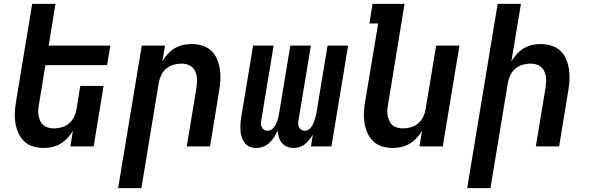

<svg xmlns="http://www.w3.org/2000/svg" viewBox="-20 -755 3040 990"><path d="M206 8Q177 8 150.5 0Q124 -8 105 -26Q86 -44 75 -68.5Q64 -93 59.5 -120.5Q55 -148 56.5 -176Q58 -204 63 -233L146 -735H266L231 -520H549L532 -419H214L181 -217Q178 -202 177 -187Q176 -172 179 -158Q182 -144 187.5 -131.5Q193 -119 203.5 -110Q214 -101 228 -97Q242 -93 257 -93Q277 -93 297.5 -98.5Q318 -104 334.5 -117.5Q351 -131 361 -150.5Q371 -170 374 -190L394 -312H514L463 0H343L356 -81Q345 -61 328.5 -43.5Q312 -26 292 -14Q272 -2 249.5 3Q227 8 206 8Z M589 215 711 -520H831L817 -439Q829 -459 845 -476.5Q861 -494 881 -506Q901 -518 923.5 -523Q946 -528 967 -528Q996 -528 1022.5 -520Q1049 -512 1068.5 -494Q1088 -476 1098.5 -451.5Q1109 -427 1113.5 -399.5Q1118 -372 1116.5 -344Q1115 -316 1110 -287L1063 0H943L993 -303Q995 -318 996 -333Q997 -348 994.5 -362Q992 -376 986 -388.5Q980 -401 969.5 -410Q959 -419 945 -423Q931 -427 916 -427Q896 -427 876 -421.5Q856 -416 839 -402.5Q822 -389 812.5 -369.5Q803 -350 799 -330L709 215Z M1493 8Q1474 8 1458.5 1Q1443 -6 1432.5 -19Q1422 -32 1417.5 -49Q1413 -66 1411 -83Q1405 -66 1394.5 -49.5Q1384 -33 1370 -19.5Q1356 -6 1337.5 1Q1319 8 1301 8Q1283 8 1267.5 1.5Q1252 -5 1242 -18Q1232 -31 1226.5 -47.5Q1221 -64 1220 -81Q1219 -98 1220 -116Q1221 -134 1224 -152L1285 -520H1391L1327 -134Q1325 -125 1325.5 -115.5Q1326 -106 1330.5 -98Q1335 -90 1342.5 -85.5Q1350 -81 1360 -81Q1369 -81 1378 -86Q1387 -91 1392.5 -98.5Q1398 -106 1402.5 -115Q1407 -124 1410 -133Q1413 -142 1415 -151Q1417 -160 1419 -169L1477 -520H1583L1519 -134Q1517 -125 1517.5 -115.5Q1518 -106 1522.5 -98Q1527 -90 1534.5 -85.5Q1542 -81 1552 -81Q1561 -81 1569.5 -86Q1578 -91 1584 -98.5Q1590 -106 1594 -115Q1598 -124 1601 -133Q1604 -142 1606.5 -151Q1609 -160 1611 -169L1669 -520H1775L1689 0H1583L1593 -60Q1584 -46 1574 -33.5Q1564 -21 1551.5 -11Q1539 -1 1523.5 3.5Q1508 8 1493 8Z M2006 8Q1977 8 1950.5 0Q1924 -8 1905 -26Q1886 -44 1875 -68.5Q1864 -93 1859.5 -120.5Q1855 -148 1856.5 -176Q1858 -204 1863 -233L1930 -634H1885L1901 -735H2066L1981 -217Q1978 -202 1977 -187Q1976 -172 1979 -158Q1982 -144 1987.5 -131.5Q1993 -119 2003.5 -110Q2014 -101 2028 -97Q2042 -93 2057 -93Q2077 -93 2097.5 -98.5Q2118 -104 2134.5 -117.5Q2151 -131 2161 -150.5Q2171 -170 2174 -190L2229 -520H2349L2263 0H2143L2156 -81Q2145 -61 2128.5 -43.5Q2112 -26 2092 -14Q2072 -2 2049.5 3Q2027 8 2006 8Z M2389 215 2546 -735H2666L2617 -439Q2629 -459 2645 -476.5Q2661 -494 2681 -506Q2701 -518 2723.5 -523Q2746 -528 2767 -528Q2796 -528 2822.5 -520Q2849 -512 2868.5 -494Q2888 -476 2898.5 -451.5Q2909 -427 2913.5 -399.5Q2918 -372 2916.5 -344Q2915 -316 2910 -287L2863 0H2743L2793 -303Q2795 -318 2796 -333Q2797 -348 2794.5 -362Q2792 -376 2786 -388.5Q2780 -401 2769.5 -410Q2759 -419 2745 -423Q2731 -427 2716 -427Q2696 -427 2676 -421.5Q2656 -416 2639 -402.5Q2622 -389 2612.5 -369.5Q2603 -350 2599 -330L2509 215Z"/></svg>

Font: Iosevka Extended
Style: Bold Italic
Weight: 700
Width: 7
Italic angle: -9°
Monospace: yes
Designer: Belleve Invis
Foundry: Belleve Invis
Version: Version 32.5.0; ttfautohint (v1.8.4)